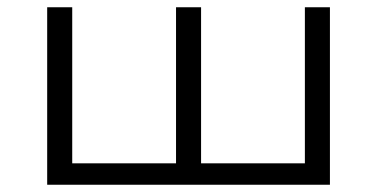

<svg xmlns="http://www.w3.org/2000/svg" viewBox="-20 -509 1039 529"><path d="M110 0V-489H179V-59H465V-489H534V-59H820V-489H889V0Z"/></svg>

Font: Nunito Sans 10pt Expanded Light
Style: Regular
Weight: 300
Width: 7
Designer: Vernon Adams
Foundry: Vernon Adams
Version: Version 3.101;gftools[0.9.27]